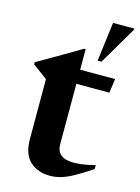

<svg xmlns="http://www.w3.org/2000/svg" viewBox="-118 -835 664 913"><g transform="rotate(15 214.0 -378.0)"><path d="M229 -145.5Q229 -77 311.5 -77Q334 -77 359 -80.5Q384 -84 418 -93V-73.5Q367 -39.5 333 -21Q299 -2.5 272.8 5Q246.5 12.5 219.5 12.5Q160 12.5 121.8 -22.2Q83.5 -57 83.5 -133V-426.5L11 -480V-490.5Q18 -494.5 39.8 -507Q61.5 -519.5 92 -537.2Q122.5 -555 156.5 -574.8Q190.5 -594.5 221 -613H229V-512H401L391.5 -442.5H229ZM298 -575 322.5 -767.5H427.5V-762.5L317 -575Z"/></g></svg>

Font: Newsreader Display SemiBold
Style: Regular
Weight: 600
Designer: Hugues Gentile
Foundry: Production Type
Version: Version 1.001